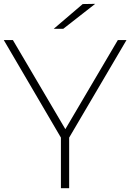

<svg xmlns="http://www.w3.org/2000/svg" viewBox="-32 -988 684 1008"><path d="M250 -836.7 402.2 -966.7 467.8 -967.8 300 -836.7ZM331.1 0H287.8V-265.6L-12.2 -777.8H35.6L311.1 -310L586.7 -777.8H632.2L331.1 -265.6Z"/></svg>

Font: Paperlogy 2 ExtraLight
Style: Regular
Weight: 250
Designer: redesigned by Lee Juim, glyphs from Gmarket Sans & Montserrat
Foundry: PT&
Version: Version 1.001